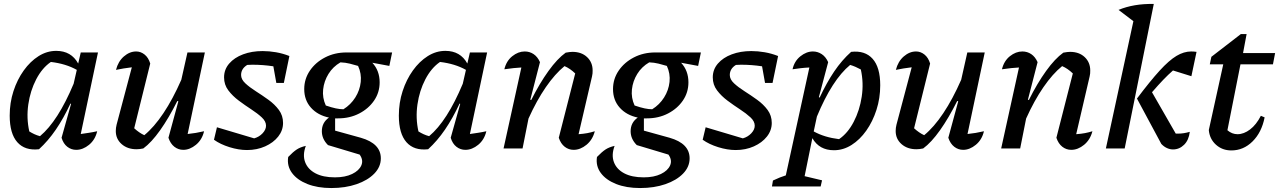

<svg xmlns="http://www.w3.org/2000/svg" viewBox="-20 -750 6462 970"><path d="M177 4Q106 12 67.5 -31.5Q29 -75 29 -166Q29 -231 48 -289.5Q67 -348 100 -394Q133 -440 175 -466.5Q217 -493 264 -493Q340 -493 375 -429L388 -485H475L388 -73Q408 -76 428.5 -79Q449 -82 471 -87Q461 -44 430 -18.5Q399 7 365 7Q340 7 320 -8.5Q300 -24 291 -54L339 -225L336 -227Q301 -152 262 -95Q223 -38 177 4ZM128 -86Q141 -78 154 -72Q167 -66 182 -62Q273 -138 352 -327L368 -397Q313 -428 237 -437Q193 -407 163 -349.5Q133 -292 123 -222.5Q113 -153 128 -86Z M831 -54 881 -238 876 -240Q833 -154 789 -92Q745 -30 704 0Q685 4 670 4Q624 4 594.5 -22Q565 -48 565 -88Q565 -104 569 -120L646 -410Q604 -405 566 -397Q577 -440 606 -465Q635 -490 668 -490Q691 -490 710.5 -474.5Q730 -459 739 -429L658 -102Q683 -79 709 -67Q758 -107 805.5 -178Q853 -249 896 -347L927 -485H1015L928 -73Q969 -77 1011 -87Q1001 -44 970 -18.5Q939 7 906 7Q881 7 861 -8.5Q841 -24 831 -54Z M1061 -44 1076 -107 1264 -51Q1289 -58 1306.5 -76.5Q1324 -95 1324 -115Q1324 -137 1302.5 -157Q1281 -177 1249.5 -197.5Q1218 -218 1186.5 -241.5Q1155 -265 1133.5 -293.5Q1112 -322 1112 -359Q1112 -399 1138 -429Q1164 -459 1208 -475.5Q1252 -492 1307 -492Q1340 -492 1374.5 -486Q1409 -480 1442 -467L1414 -331H1376L1361 -415Q1309 -423 1255 -423Q1242 -423 1229 -422Q1198 -403 1198 -371Q1198 -349 1219.5 -329Q1241 -309 1272.5 -289Q1304 -269 1336 -246Q1368 -223 1389 -194.5Q1410 -166 1410 -129Q1410 -91 1385.5 -60Q1361 -29 1319.5 -10.5Q1278 8 1228 8Q1186 8 1139.5 -6.5Q1093 -21 1061 -44Z M1688 -152Q1680 -152 1673 -152V-90L1803 -54Q1904 -25 1904 50Q1904 93 1871 127Q1838 161 1781.5 180.5Q1725 200 1654 200Q1584 200 1532.5 179.5Q1481 159 1455 123.5Q1429 88 1436 43Q1461 17 1479.5 5Q1498 -7 1525 -13Q1508 33 1521.5 69Q1535 105 1573.5 125.5Q1612 146 1672 146Q1724 146 1759 129Q1794 112 1805.5 85.5Q1817 59 1797 31L1637 -17Q1606 -48 1606 -87Q1606 -131 1642 -156Q1585 -168 1551 -206Q1517 -244 1517 -300Q1517 -351 1545.5 -393Q1574 -435 1622.5 -460Q1671 -485 1730 -485H1961L1947 -417L1861 -433Q1898 -393 1898 -334Q1898 -283 1870 -242Q1842 -201 1794.5 -176.5Q1747 -152 1688 -152ZM1715 -198Q1752 -221 1775 -257.5Q1798 -294 1802.5 -336Q1807 -378 1789 -417Q1769 -423 1747 -428.5Q1725 -434 1700 -435Q1662 -413 1639.5 -376.5Q1617 -340 1612.5 -298Q1608 -256 1626 -217Q1655 -207 1676.5 -202.5Q1698 -198 1715 -198Z M2143 4Q2072 12 2033.5 -31.5Q1995 -75 1995 -166Q1995 -231 2014 -289.5Q2033 -348 2066 -394Q2099 -440 2141 -466.5Q2183 -493 2230 -493Q2306 -493 2341 -429L2354 -485H2441L2354 -73Q2374 -76 2394.5 -79Q2415 -82 2437 -87Q2427 -44 2396 -18.5Q2365 7 2331 7Q2306 7 2286 -8.5Q2266 -24 2257 -54L2305 -225L2302 -227Q2267 -152 2228 -95Q2189 -38 2143 4ZM2094 -86Q2107 -78 2120 -72Q2133 -66 2148 -62Q2239 -138 2318 -327L2334 -397Q2279 -428 2203 -437Q2159 -407 2129 -349.5Q2099 -292 2089 -222.5Q2079 -153 2094 -86Z M2524 0 2614 -409Q2596 -408 2575.5 -406Q2555 -404 2528 -400Q2538 -442 2568 -466Q2598 -490 2631 -490Q2656 -490 2676 -476.5Q2696 -463 2708 -436L2659 -246L2664 -245Q2706 -329 2751 -391.5Q2796 -454 2838 -484Q2860 -488 2872 -488Q2918 -488 2946 -461.5Q2974 -435 2974 -394Q2974 -386 2973.5 -379Q2973 -372 2971 -364L2903 -72Q2929 -74 2947.5 -77.5Q2966 -81 2985 -87Q2974 -44 2943 -18.5Q2912 7 2878 7Q2853 7 2833 -8.5Q2813 -24 2803 -54L2886 -379Q2860 -404 2832 -416Q2784 -377 2737.5 -309.5Q2691 -242 2650 -151L2620 0Z M3248 -152Q3240 -152 3233 -152V-90L3363 -54Q3464 -25 3464 50Q3464 93 3431 127Q3398 161 3341.5 180.5Q3285 200 3214 200Q3144 200 3092.5 179.5Q3041 159 3015 123.5Q2989 88 2996 43Q3021 17 3039.5 5Q3058 -7 3085 -13Q3068 33 3081.5 69Q3095 105 3133.5 125.5Q3172 146 3232 146Q3284 146 3319 129Q3354 112 3365.5 85.5Q3377 59 3357 31L3197 -17Q3166 -48 3166 -87Q3166 -131 3202 -156Q3145 -168 3111 -206Q3077 -244 3077 -300Q3077 -351 3105.5 -393Q3134 -435 3182.5 -460Q3231 -485 3290 -485H3521L3507 -417L3421 -433Q3458 -393 3458 -334Q3458 -283 3430 -242Q3402 -201 3354.5 -176.5Q3307 -152 3248 -152ZM3275 -198Q3312 -221 3335 -257.5Q3358 -294 3362.5 -336Q3367 -378 3349 -417Q3329 -423 3307 -428.5Q3285 -434 3260 -435Q3222 -413 3199.5 -376.5Q3177 -340 3172.5 -298Q3168 -256 3186 -217Q3215 -207 3236.5 -202.5Q3258 -198 3275 -198Z M3530 -44 3545 -107 3733 -51Q3758 -58 3775.5 -76.5Q3793 -95 3793 -115Q3793 -137 3771.5 -157Q3750 -177 3718.5 -197.5Q3687 -218 3655.5 -241.5Q3624 -265 3602.5 -293.5Q3581 -322 3581 -359Q3581 -399 3607 -429Q3633 -459 3677 -475.5Q3721 -492 3776 -492Q3809 -492 3843.5 -486Q3878 -480 3911 -467L3883 -331H3845L3830 -415Q3778 -423 3724 -423Q3711 -423 3698 -422Q3667 -403 3667 -371Q3667 -349 3688.5 -329Q3710 -309 3741.5 -289Q3773 -269 3805 -246Q3837 -223 3858 -194.5Q3879 -166 3879 -129Q3879 -91 3854.5 -60Q3830 -29 3788.5 -10.5Q3747 8 3697 8Q3655 8 3608.5 -6.5Q3562 -21 3530 -44Z M3880 192 3885 162Q3923 144 3950 136L4069 -409Q4046 -408 4025 -405.5Q4004 -403 3984 -400Q3993 -441 4023.5 -465.5Q4054 -490 4087 -490Q4111 -490 4131.5 -476.5Q4152 -463 4164 -436L4117 -259L4121 -257Q4156 -332 4194.5 -389Q4233 -446 4280 -488Q4350 -496 4388.5 -453Q4427 -410 4427 -319Q4427 -254 4408 -195Q4389 -136 4356.5 -90Q4324 -44 4282 -17.5Q4240 9 4193 9Q4119 9 4084 -52L4045 140L4133 161L4126 192ZM4091 -86Q4145 -56 4219 -47Q4263 -77 4293 -134.5Q4323 -192 4333.5 -261.5Q4344 -331 4329 -399Q4316 -406 4302.5 -412Q4289 -418 4275 -422Q4184 -347 4107 -161Z M4771 -54 4821 -238 4816 -240Q4773 -154 4729 -92Q4685 -30 4644 0Q4625 4 4610 4Q4564 4 4534.5 -22Q4505 -48 4505 -88Q4505 -104 4509 -120L4586 -410Q4544 -405 4506 -397Q4517 -440 4546 -465Q4575 -490 4608 -490Q4631 -490 4650.5 -474.5Q4670 -459 4679 -429L4598 -102Q4623 -79 4649 -67Q4698 -107 4745.5 -178Q4793 -249 4836 -347L4867 -485H4955L4868 -73Q4909 -77 4951 -87Q4941 -44 4910 -18.5Q4879 7 4846 7Q4821 7 4801 -8.5Q4781 -24 4771 -54Z M5038 0 5128 -409Q5110 -408 5089.5 -406Q5069 -404 5042 -400Q5052 -442 5082 -466Q5112 -490 5145 -490Q5170 -490 5190 -476.5Q5210 -463 5222 -436L5173 -246L5178 -245Q5220 -329 5265 -391.5Q5310 -454 5352 -484Q5374 -488 5386 -488Q5432 -488 5460 -461.5Q5488 -435 5488 -394Q5488 -386 5487.5 -379Q5487 -372 5485 -364L5417 -72Q5443 -74 5461.5 -77.5Q5480 -81 5499 -87Q5488 -44 5457 -18.5Q5426 7 5392 7Q5367 7 5347 -8.5Q5327 -24 5317 -54L5400 -379Q5374 -404 5346 -416Q5298 -377 5251.5 -309.5Q5205 -242 5164 -151L5134 0Z M5567 0 5706 -643 5631 -700Q5708 -732 5809 -730L5662 0ZM5847 -23 5724 -252Q5791 -341 5838.5 -393Q5886 -445 5923.5 -467.5Q5961 -490 5998 -490Q6011 -490 6025 -488L5999 -365L5906 -394Q5882 -373 5857 -347Q5832 -321 5800 -284L5920 -75Q5926 -75 5933 -75Q5960 -75 5991 -84Q5986 -42 5962 -18.5Q5938 5 5906 5Q5891 5 5875.5 -2Q5860 -9 5847 -23Z M6201 10Q6155 10 6123 -19Q6091 -48 6087 -93L6160 -425H6092L6100 -463L6249 -578H6278L6260 -482H6422L6411 -425H6247L6181 -92Q6204 -72 6232 -72Q6264 -72 6295.5 -96Q6327 -120 6350 -165L6369 -157Q6354 -81 6308 -35.5Q6262 10 6201 10Z"/></svg>

Font: Piazzolla Medium
Style: Italic
Weight: 500
Italic angle: -11.3°
Designer: Juan Pablo del Peral
Foundry: Huerta Tipografica
Version: Version 1.330